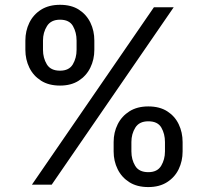

<svg xmlns="http://www.w3.org/2000/svg" viewBox="-20 -757 852 787"><path d="M445.8 -136.2V-174.8Q445.8 -214.4 462.4 -247.6Q479 -280.8 510.7 -300.8Q542.5 -320.8 587.9 -320.8Q634.3 -320.8 665.5 -300.8Q696.8 -280.8 712.6 -247.6Q728.5 -214.4 728.5 -174.8V-136.2Q728.5 -96.7 712.4 -63.5Q696.3 -30.3 664.8 -10.3Q633.3 9.8 587.9 9.8Q541.5 9.8 510 -10.3Q478.5 -30.3 462.2 -63.5Q445.8 -96.7 445.8 -136.2ZM518.6 -174.8V-136.2Q518.6 -103 534.2 -77.1Q549.8 -51.3 587.9 -51.3Q625 -51.3 640.6 -77.4Q656.2 -103.5 656.2 -136.2V-174.8Q656.2 -208 641.4 -233.9Q626.5 -259.8 587.9 -259.8Q550.8 -259.8 534.7 -233.9Q518.6 -208 518.6 -174.8ZM84 -552.7V-590.8Q84 -630.4 100.3 -663.8Q116.7 -697.3 148.4 -717.3Q180.2 -737.3 226.1 -737.3Q272.5 -737.3 303.5 -717.3Q334.5 -697.3 350.6 -664.1Q366.7 -630.9 366.7 -590.8V-552.7Q366.7 -513.2 350.3 -479.7Q334 -446.3 302.7 -426.3Q271.5 -406.2 226.1 -406.2Q179.7 -406.2 148.2 -426.3Q116.7 -446.3 100.3 -479.7Q84 -513.2 84 -552.7ZM156.2 -590.8V-552.7Q156.2 -519.5 171.9 -493.4Q187.5 -467.3 226.1 -467.3Q263.2 -467.3 278.6 -493.4Q293.9 -519.5 293.9 -552.7V-590.8Q293.9 -624 279.1 -650.1Q264.2 -676.3 226.1 -676.3Q189 -676.3 172.6 -650.1Q156.2 -624 156.2 -590.8ZM110.8 0 610.8 -727.1H691.9L191.9 0Z"/></svg>

Font: Sahel VF Regular
Style: Regular
Weight: 400
Foundry: Saber Rastikerdar (saber.rastikerdar@gmail.com)
Version: Version 3.4.0